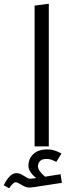

<svg xmlns="http://www.w3.org/2000/svg" viewBox="-112 -783 354 1027"><path d="M149 -763V0H73V-753ZM212 149 219 195 69 218Q53 220 42 220Q26 220 3.5 206Q-19 192 -28 192Q-42 192 -63 224L-92 208Q-60 143 -24 143Q-5 143 16.5 158Q38 173 49 173Q56 173 70 171L81 169Q40 136 40 104Q40 66 66.5 41Q93 16 143 16Q176 16 217 38L189 83Q161 67 137 67Q113 67 102 78.5Q91 90 91 106Q91 130 129 162Z"/></svg>

Font: FiraGO Book
Style: Regular
Weight: 350
Designer: bBox Type
Foundry: bBox Type GmbH
Version: Version 1.001;PS 001.001;hotconv 1.0.88;makeotf.lib2.5.64775